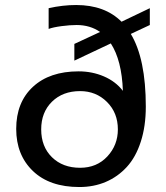

<svg xmlns="http://www.w3.org/2000/svg" viewBox="-20 -734 665 769"><path d="M297.9 15.1Q178.7 15.1 111.8 -49.1Q44.9 -113.3 44.9 -217.8Q44.9 -324.2 111.8 -386.2Q178.7 -448.2 294.9 -448.2Q349.1 -448.2 396.2 -428Q443.4 -407.7 472.2 -370.1Q467.8 -492.7 423.8 -560.1L277.8 -491.2V-558.1L380.9 -606Q340.8 -633.8 287.1 -633.8Q260.3 -633.8 226.8 -629.4Q193.4 -625 174.8 -618.2V-701.2Q231 -713.9 285.2 -713.9Q399.9 -713.9 466.8 -647L580.1 -701.2V-633.8L503.9 -598.1Q564 -498.5 564 -307.1Q564 -228.5 543.9 -166.5Q523.9 -104.5 487.8 -65.2Q451.7 -25.9 403.6 -5.4Q355.5 15.1 297.9 15.1ZM300.8 -62Q367.7 -62 409.9 -107.4Q452.1 -152.8 452.1 -215.8Q452.1 -282.2 408.4 -325.7Q364.7 -369.1 300.8 -369.1Q231.4 -369.1 188.2 -326.7Q145 -284.2 145 -215.8Q145 -146.5 188.2 -104.2Q231.4 -62 300.8 -62Z"/></svg>

Font: Prompt
Style: Regular
Weight: 400
Designer: Katatrad Team
Foundry: CadsonDemak
Version: Version 1.000;PS 001.000;hotconv 1.0.88;makeotf.lib2.5.64775